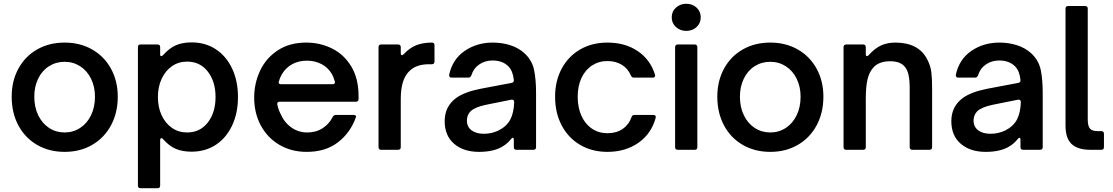

<svg xmlns="http://www.w3.org/2000/svg" viewBox="-20 -795 5906 1019"><path d="M42 -282Q42 -365 77.5 -430.5Q113 -496 177 -532.5Q241 -569 323 -569Q405 -569 469 -532.5Q533 -496 569 -430.5Q605 -365 605 -282Q605 -197 569.5 -130.5Q534 -64 470 -26.5Q406 11 323 11Q241 11 177 -26Q113 -63 77.5 -129.5Q42 -196 42 -282ZM484 -282Q484 -334 463.5 -376.5Q443 -419 406 -443Q369 -467 323 -467Q277 -467 240 -443.5Q203 -420 182.5 -377.5Q162 -335 162 -282Q162 -226 183 -183Q204 -140 240.5 -116Q277 -92 323 -92Q369 -92 406 -116.5Q443 -141 463.5 -184Q484 -227 484 -282Z M1243 -280Q1243 -195 1212 -129Q1181 -63 1125.5 -26.5Q1070 10 997 10Q949 10 914 -4.5Q879 -19 846 -56Q842 -62 836 -62Q834 -62 832 -59Q830 -56 830 -51V190Q830 204 816 204H726Q712 204 712 190V-545Q712 -559 726 -559H816Q830 -559 830 -545V-506Q830 -497 836 -497Q840 -497 846 -503Q879 -540 914 -555Q949 -570 997 -570Q1070 -570 1125.5 -533.5Q1181 -497 1212 -431Q1243 -365 1243 -280ZM818 -280Q818 -226 838 -183Q858 -140 893 -116Q928 -92 973 -92Q1042 -92 1083 -145Q1124 -198 1124 -280Q1124 -362 1083 -415Q1042 -468 973 -468Q928 -468 893 -444Q858 -420 838 -377Q818 -334 818 -280Z M1329 -277Q1329 -353 1360.5 -420Q1392 -487 1454.5 -528Q1517 -569 1605 -569Q1679 -569 1742.5 -537.5Q1806 -506 1844.5 -442Q1883 -378 1883 -285V-269Q1883 -262 1879 -258.5Q1875 -255 1869 -255H1464Q1449 -255 1452 -240Q1456 -217 1468 -193Q1488 -146 1525.5 -119Q1563 -92 1611 -92Q1658 -92 1693 -115Q1728 -138 1746 -175Q1752 -185 1762 -185H1856Q1864 -185 1867.5 -181.5Q1871 -178 1869 -173Q1840 -91 1774 -40Q1708 11 1608 11Q1526 11 1462.5 -26.5Q1399 -64 1364 -129.5Q1329 -195 1329 -277ZM1744 -348Q1752 -348 1755.5 -352Q1759 -356 1757 -363Q1749 -389 1742 -401Q1722 -436 1687 -454.5Q1652 -473 1609 -473Q1565 -473 1531 -454.5Q1497 -436 1476 -401Q1465 -382 1460 -363Q1459 -361 1459 -358Q1459 -348 1472 -348Z M2003 0Q1989 0 1989 -14V-545Q1989 -551 1992.5 -555Q1996 -559 2003 -559H2093Q2100 -559 2103.5 -555Q2107 -551 2107 -545V-513Q2107 -502 2113 -502Q2117 -502 2123 -508Q2154 -541 2189.5 -555Q2225 -569 2272 -569Q2286 -569 2286 -555V-468Q2286 -462 2282.5 -458Q2279 -454 2272 -454H2256Q2189 -454 2153 -418Q2107 -375 2107 -270V-14Q2107 0 2093 0Z M2340 -152Q2340 -230 2401 -275Q2445 -307 2531 -324L2695 -355Q2701 -356 2704.5 -360Q2708 -364 2707 -371Q2702 -419 2678 -443Q2647 -474 2594 -474Q2554 -474 2523.5 -453Q2493 -432 2482 -396Q2477 -383 2466 -383H2376Q2369 -383 2366 -387.5Q2363 -392 2364 -399Q2382 -481 2446.5 -525Q2511 -569 2595 -569Q2645 -569 2688.5 -555Q2732 -541 2763 -513Q2804 -475 2814.5 -424Q2825 -373 2825 -303V-14Q2825 0 2811 0H2721Q2707 0 2707 -14V-52Q2707 -64 2701 -64Q2699 -64 2694 -59Q2674 -34 2651 -20Q2604 11 2522 11Q2440 11 2390 -32Q2340 -75 2340 -152ZM2625 -102Q2669 -124 2688 -160Q2707 -196 2709 -253Q2709 -260 2705 -263.5Q2701 -267 2694 -266L2560 -239Q2502 -227 2478 -205Q2458 -185 2458 -155Q2458 -122 2482.5 -103.5Q2507 -85 2548 -85Q2589 -85 2625 -102Z M2926 -282Q2926 -365 2961 -430.5Q2996 -496 3059 -532.5Q3122 -569 3204 -569Q3298 -569 3365 -523.5Q3432 -478 3456 -399Q3457 -397 3457 -394Q3457 -383 3444 -383H3344Q3333 -383 3328 -395Q3313 -431 3280.5 -451Q3248 -471 3204 -471Q3158 -471 3122 -447.5Q3086 -424 3066 -381Q3046 -338 3046 -282Q3046 -224 3066 -180Q3086 -136 3122 -112Q3158 -88 3204 -88Q3252 -88 3285 -111Q3318 -134 3332 -174Q3335 -185 3348 -185H3447Q3463 -185 3460 -170Q3437 -85 3368 -37Q3299 11 3204 11Q3122 11 3059 -26Q2996 -63 2961 -129.5Q2926 -196 2926 -282Z M3577 0Q3563 0 3563 -14V-545Q3563 -551 3566.5 -555Q3570 -559 3577 -559H3667Q3674 -559 3677.5 -555Q3681 -551 3681 -545V-14Q3681 0 3667 0ZM3545 -703Q3545 -734 3567.5 -754.5Q3590 -775 3622 -775Q3655 -775 3677 -754.5Q3699 -734 3699 -703Q3699 -672 3677 -651.5Q3655 -631 3622 -631Q3590 -631 3567.5 -651.5Q3545 -672 3545 -703Z M3787 -282Q3787 -365 3822.5 -430.5Q3858 -496 3922 -532.5Q3986 -569 4068 -569Q4150 -569 4214 -532.5Q4278 -496 4314 -430.5Q4350 -365 4350 -282Q4350 -197 4314.5 -130.5Q4279 -64 4215 -26.5Q4151 11 4068 11Q3986 11 3922 -26Q3858 -63 3822.5 -129.5Q3787 -196 3787 -282ZM4229 -282Q4229 -334 4208.5 -376.5Q4188 -419 4151 -443Q4114 -467 4068 -467Q4022 -467 3985 -443.5Q3948 -420 3927.5 -377.5Q3907 -335 3907 -282Q3907 -226 3928 -183Q3949 -140 3985.5 -116Q4022 -92 4068 -92Q4114 -92 4151 -116.5Q4188 -141 4208.5 -184Q4229 -227 4229 -282Z M4471 0Q4457 0 4457 -14V-545Q4457 -551 4460.5 -555Q4464 -559 4471 -559H4561Q4568 -559 4571.5 -555Q4575 -551 4575 -545V-508Q4575 -497 4581 -497Q4585 -497 4591 -503Q4623 -539 4656.5 -554Q4690 -569 4731 -569Q4857 -569 4902 -478Q4919 -445 4923 -411Q4927 -377 4927 -327V-14Q4927 -7 4923 -3.5Q4919 0 4913 0H4822Q4816 0 4812 -3.5Q4808 -7 4808 -14V-327Q4808 -371 4801.5 -399Q4795 -427 4780 -443Q4756 -470 4704 -470Q4643 -470 4613 -434Q4593 -411 4584 -373Q4575 -335 4575 -269V-14Q4575 0 4561 0Z M5029 -152Q5029 -230 5090 -275Q5134 -307 5220 -324L5384 -355Q5390 -356 5393.5 -360Q5397 -364 5396 -371Q5391 -419 5367 -443Q5336 -474 5283 -474Q5243 -474 5212.5 -453Q5182 -432 5171 -396Q5166 -383 5155 -383H5065Q5058 -383 5055 -387.5Q5052 -392 5053 -399Q5071 -481 5135.5 -525Q5200 -569 5284 -569Q5334 -569 5377.5 -555Q5421 -541 5452 -513Q5493 -475 5503.5 -424Q5514 -373 5514 -303V-14Q5514 0 5500 0H5410Q5396 0 5396 -14V-52Q5396 -64 5390 -64Q5388 -64 5383 -59Q5363 -34 5340 -20Q5293 11 5211 11Q5129 11 5079 -32Q5029 -75 5029 -152ZM5314 -102Q5358 -124 5377 -160Q5396 -196 5398 -253Q5398 -260 5394 -263.5Q5390 -267 5383 -266L5249 -239Q5191 -227 5167 -205Q5147 -185 5147 -155Q5147 -122 5171.5 -103.5Q5196 -85 5237 -85Q5278 -85 5314 -102Z M5766 0Q5701 0 5668 -30Q5635 -60 5635 -129V-749Q5635 -763 5649 -763H5739Q5753 -763 5753 -749V-160Q5753 -127 5764.5 -113Q5776 -99 5806 -99H5825Q5839 -99 5839 -85V-14Q5839 0 5825 0Z"/></svg>

Font: Open Sauce Two SemiBold
Style: Regular
Weight: 600
Designer: Alfredo Marco Pradil
Foundry: Creative Sauce Fz LLC
Version: Version 1.477